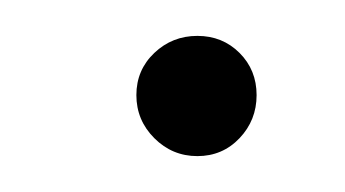

<svg xmlns="http://www.w3.org/2000/svg" viewBox="-20 -268 192 107"><path d="M90 -181Q76 -181 66 -191Q56 -201 56 -215Q56 -229 66 -238.5Q76 -248 90 -248Q104 -248 113.5 -238.5Q123 -229 123 -215Q123 -201 113.5 -191Q104 -181 90 -181Z"/></svg>

Font: Updock
Style: Regular
Weight: 400
Designer: Robert E. Leuschke
Foundry: Robert E. Leuschke
Version: Version 1.010; ttfautohint (v1.8.4.7-5d5b)